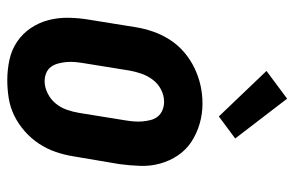

<svg xmlns="http://www.w3.org/2000/svg" viewBox="-164 -656 827 540"><g transform="rotate(90 250.0 -385.5)"><path d="M205 8Q176 8 148 2Q120 -4 97 -19.5Q74 -35 58.5 -58Q43 -81 36 -108Q29 -135 29.5 -164.5Q30 -194 35 -223L56 -353Q60 -378 68.5 -402.5Q77 -427 91.5 -449.5Q106 -472 126.5 -489.5Q147 -507 171 -518.5Q195 -530 220 -535.5Q245 -541 271 -541Q300 -541 327.5 -533Q355 -525 378 -510Q401 -495 416.5 -472Q432 -449 439.5 -422Q447 -395 446 -365.5Q445 -336 441 -307L419 -177Q415 -152 406.5 -127.5Q398 -103 383.5 -81Q369 -59 348.5 -41Q328 -23 304.5 -11.5Q281 0 255.5 4Q230 8 205 8ZM208 -97Q225 -97 242 -105.5Q259 -114 270.5 -128Q282 -142 288 -159Q294 -176 297 -194L318 -324Q320 -336 321 -348Q322 -360 321 -372Q320 -384 317 -395.5Q314 -407 307 -415.5Q300 -424 289 -428.5Q278 -433 266 -433Q248 -433 231.5 -424.5Q215 -416 204 -401.5Q193 -387 187 -370Q181 -353 178 -336L157 -206Q155 -194 154 -182Q153 -170 154 -158.5Q155 -147 158 -135.5Q161 -124 167.5 -115Q174 -106 185 -101.5Q196 -97 208 -97ZM307 -587 179 -721 257 -779 369 -633Z"/></g></svg>

Font: Iosevka Curly Slab XBdObl
Style: Regular
Weight: 800
Italic angle: -9°
Monospace: yes
Designer: Belleve Invis
Foundry: Belleve Invis
Version: Version 11.1.0; ttfautohint (v1.8.3)